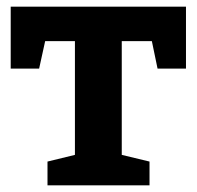

<svg xmlns="http://www.w3.org/2000/svg" viewBox="-20 -554 588 574"><path d="M12 -349V-534H536V-349H451L434 -431H344V-91L427 -71V0H122V-71L204 -91V-431H115L97 -349Z"/></svg>

Font: Bitter Pro
Style: Bold
Weight: 700
Designer: Sol Matas, and Bitter project Authors
Foundry: Sol Matas
Version: Version 1.010